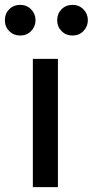

<svg xmlns="http://www.w3.org/2000/svg" viewBox="-56 -769 381 789"><path d="M79 -527H182V0H79ZM197 -731Q215 -749 242 -749Q269 -749 287 -730.5Q305 -712 305 -686Q305 -660 287 -641.5Q269 -623 242 -623Q215 -623 197 -641Q179 -659 179 -686Q179 -713 197 -731ZM-18 -731Q0 -749 27 -749Q54 -749 72 -730.5Q90 -712 90 -686Q90 -660 72 -641.5Q54 -623 27 -623Q0 -623 -18 -641Q-36 -659 -36 -686Q-36 -713 -18 -731Z"/></svg>

Font: Lopes Sans Medium
Style: Regular
Weight: 500
Designer: Gabriel Lam, Diego Maldonado
Foundry: TypeRant, Foresti Design
Version: Version 4.000